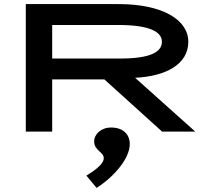

<svg xmlns="http://www.w3.org/2000/svg" viewBox="-20 -643 1040 938"><path d="M106 0H235V-255H490L772 0H934L640 -263C790 -270 900 -329 900 -439C900 -545 776 -623 560 -623H106ZM235 -357V-521H556C713 -521 771 -487 771 -439C771 -388 713 -357 566 -357ZM452 275C541 218 614 129 614 61C614 11 579 -20 523 -20C473 -20 440 13 440 48C440 93 487 99 487 130C487 153 458 181 402 215Z"/></svg>

Font: Inconsolata UltraExpanded
Style: Bold
Weight: 700
Width: 9
Monospace: yes
Designer: Raph Levien, Cyreal, Brenton Simpson
Foundry: Raph Levien, Cyreal, Google
Version: Version 3.100